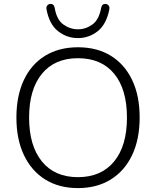

<svg xmlns="http://www.w3.org/2000/svg" viewBox="-20 -955 799 983"><path d="M379 8Q282 8 211.5 -36Q141 -80 102.5 -161Q64 -242 64 -353Q64 -464 102 -545Q140 -626 211 -669.5Q282 -713 379 -713Q477 -713 547.5 -669.5Q618 -626 656.5 -545.5Q695 -465 695 -354Q695 -242 656.5 -161Q618 -80 547 -36Q476 8 379 8ZM379 -48Q498 -48 564 -128Q630 -208 630 -353Q630 -498 564.5 -577.5Q499 -657 379 -657Q260 -657 194.5 -577Q129 -497 129 -353Q129 -209 194.5 -128.5Q260 -48 379 -48ZM379 -760Q322 -760 277 -795.5Q232 -831 218 -908Q216 -920 222 -927Q228 -934 237 -935Q256 -936 260 -915Q270 -854 304.5 -829.5Q339 -805 379 -805Q419 -805 453 -829.5Q487 -854 498 -915Q502 -936 521 -935Q530 -934 536 -927Q542 -920 540 -908Q525 -831 480.5 -795.5Q436 -760 379 -760Z"/></svg>

Font: Nunito Light
Style: Regular
Weight: 300
Designer: Vernon Adams
Foundry: Vernon Adams
Version: Version 3.601; ttfautohint (v1.8.2.53-6de2)